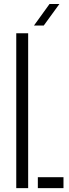

<svg xmlns="http://www.w3.org/2000/svg" viewBox="-20 -972 354 992"><path d="M64 0V-800H125.5V0ZM175.5 0V-56.5H308V0ZM155.5 -840 236 -951.5H287L206 -840Z"/></svg>

Font: Big Shoulders Stencil Text Light
Style: Regular
Weight: 300
Designer: Patric King
Foundry: XO Type Co
Version: Version 1.000